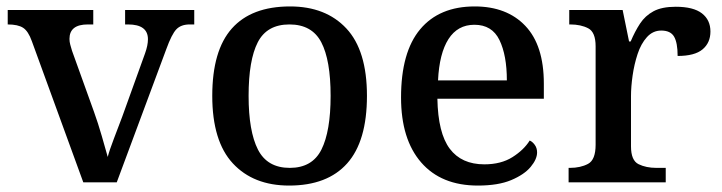

<svg xmlns="http://www.w3.org/2000/svg" viewBox="-20 -567 2244 597"><path d="M79 -439Q68 -470 52 -480.5Q36 -491 4 -491V-536H270V-491H253Q196 -491 196 -446Q196 -437 198.5 -428Q201 -419 204 -409L272 -220Q285 -184 296.5 -144Q308 -104 315 -79Q320 -99 334 -135.5Q348 -172 360 -204L431 -401Q440 -426 440 -445Q440 -491 378 -491H369V-536H584V-491H570Q543 -491 528.5 -476Q514 -461 497 -414L343 0H239Z M879 10Q768 10 704 -59Q640 -128 640 -269Q640 -410 701 -478.5Q762 -547 882 -547Q993 -547 1057 -478.5Q1121 -410 1121 -269Q1121 -128 1059.5 -59Q998 10 879 10ZM881 -45Q951 -45 979.5 -102Q1008 -159 1008 -269Q1008 -380 979 -435.5Q950 -491 880 -491Q810 -491 781.5 -435.5Q753 -380 753 -269Q753 -159 782 -102Q811 -45 881 -45Z M1466 10Q1352 10 1289.5 -62Q1227 -134 1227 -264Q1227 -405 1286.5 -476Q1346 -547 1456 -547Q1556 -547 1613.5 -486.5Q1671 -426 1671 -307V-260H1340Q1342 -153 1378.5 -104.5Q1415 -56 1486 -56Q1538 -56 1573.5 -78.5Q1609 -101 1627 -130Q1635 -127 1642.5 -117Q1650 -107 1650 -93Q1650 -72 1630 -48Q1610 -24 1569.5 -7Q1529 10 1466 10ZM1556 -317Q1556 -395 1533 -442.5Q1510 -490 1455 -490Q1403 -490 1374.5 -445.5Q1346 -401 1342 -317Z M1748 0V-45H1752Q1785 -45 1808.5 -57.5Q1832 -70 1832 -117V-423Q1832 -467 1809 -479Q1786 -491 1753 -491H1750V-536H1916L1936 -438H1941Q1954 -469 1970 -493.5Q1986 -518 2012 -532Q2038 -546 2081 -546Q2136 -546 2162.5 -525.5Q2189 -505 2189 -469Q2189 -434 2164.5 -413.5Q2140 -393 2087 -393Q2087 -434 2076 -453Q2065 -472 2036 -472Q2010 -472 1991.5 -451.5Q1973 -431 1962.5 -399Q1952 -367 1947 -332Q1942 -297 1942 -268V-112Q1942 -68 1965.5 -56.5Q1989 -45 2021 -45H2050V0Z"/></svg>

Font: Noto Serif Sinhala Medium
Style: Regular
Weight: 500
Designer: Jelle Bosma - Monotype Design Team
Foundry: Monotype Imaging Inc.
Version: Version 2.007; ttfautohint (v1.8.4.7-5d5b)